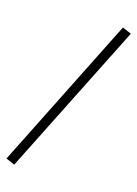

<svg xmlns="http://www.w3.org/2000/svg" viewBox="-168 -807 660 924"><g transform="rotate(20 162.5 -344.5)"><path d="M29 55 -16 40 295 -744 341 -729Z"/></g></svg>

Font: Nunito Sans 7pt Expanded ExtraLight
Style: Regular
Weight: 250
Width: 7
Designer: Vernon Adams
Foundry: Vernon Adams
Version: Version 3.101;gftools[0.9.27]